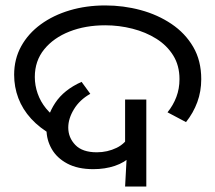

<svg xmlns="http://www.w3.org/2000/svg" viewBox="-20 -686 792 706"><path d="M323 -64Q266 -64 227.5 -84.5Q189 -105 170 -138.5Q151 -172 151 -210Q151 -259 183 -307.5Q215 -356 280 -385L312 -341Q273 -319 252 -284.5Q231 -250 231 -217Q231 -180 257 -153Q283 -126 336 -126Q375 -126 409 -142.5Q443 -159 460 -195L504 -177Q491 -139 464.5 -113.5Q438 -88 402 -76Q366 -64 323 -64ZM447 -130 440 -143V-320H518V0H440ZM174 -188Q126 -215 94.5 -249.5Q63 -284 47.5 -325Q32 -366 32 -411Q32 -469 58 -516Q84 -563 130 -596.5Q176 -630 236.5 -648Q297 -666 367 -666Q434 -666 497 -649Q560 -632 610.5 -598Q661 -564 690.5 -513.5Q720 -463 720 -395Q720 -350 705.5 -310.5Q691 -271 664 -237L596 -273Q617 -299 628.5 -329.5Q640 -360 640 -395Q640 -445 617 -482Q594 -519 555 -543.5Q516 -568 467 -580.5Q418 -593 367 -593Q294 -593 235.5 -570Q177 -547 142.5 -504.5Q108 -462 108 -403Q108 -372 118.5 -342Q129 -312 149.5 -287Q170 -262 200 -244L174 -188Z"/></svg>

Font: oriya25
Style: Book
Weight: 400
Designer: Jelle Bosma - Monotype Design Team
Foundry: Monotype Imaging Inc.
Version: Version 2.003